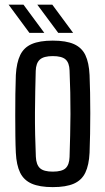

<svg xmlns="http://www.w3.org/2000/svg" viewBox="-20 -778 442 806"><path d="M201.5 7.5Q146.5 7.5 113.2 -7Q80 -21.5 64.5 -53.2Q49 -85 46.5 -136.5Q45 -167 44.5 -208Q44 -249 44 -294Q44 -339 44.5 -383Q45 -427 46.5 -463Q49.5 -515.5 65 -547.2Q80.5 -579 113.5 -593.2Q146.5 -607.5 201.5 -607.5Q257.5 -607.5 290.5 -592.8Q323.5 -578 338.5 -546.5Q353.5 -515 356 -463Q357.5 -430 358.2 -388.8Q359 -347.5 359 -303.2Q359 -259 358.2 -216.2Q357.5 -173.5 356 -136.5Q353.5 -85 338.2 -53.2Q323 -21.5 290 -7Q257 7.5 201.5 7.5ZM201.5 -57.5Q240.5 -57.5 255.8 -72.2Q271 -87 272 -119Q273.5 -164.5 274.5 -209.2Q275.5 -254 275.8 -298.8Q276 -343.5 275 -389Q274 -434.5 272 -482Q271 -514.5 255.2 -528.5Q239.5 -542.5 201.5 -542.5Q163.5 -542.5 147.2 -527.8Q131 -513 130 -480.5Q129 -440 128 -396.2Q127 -352.5 126.8 -306.2Q126.5 -260 127.5 -213Q128.5 -166 130.5 -120Q132 -86.5 147.8 -72Q163.5 -57.5 201.5 -57.5ZM224.5 -640 136.5 -758.5H199.5L287 -640ZM103.5 -640 16 -758.5H78.5L166 -640Z"/></svg>

Font: Big Shoulders
Style: Regular
Weight: 400
Designer: Patric King
Foundry: XO Type Co
Version: Version 2.002